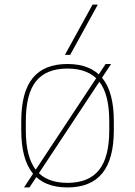

<svg xmlns="http://www.w3.org/2000/svg" viewBox="-20 -810 590 840"><path d="M85 10 442 -530H466L109 10ZM275 10Q173 10 123 -52Q73 -114 73 -240V-280Q73 -407 123 -468.5Q173 -530 275 -530Q377 -530 427.5 -468.5Q478 -407 478 -280V-240Q478 -114 427.5 -52Q377 10 275 10ZM275 -10Q368 -10 413 -66Q458 -122 458 -240V-280Q458 -399 413 -454.5Q368 -510 275 -510Q182 -510 137.5 -454.5Q93 -399 93 -280V-240Q93 -122 137.5 -66Q182 -10 275 -10ZM287 -570H264L385 -790H408Z"/></svg>

Font: M PLUS Code Latin SemiExpanded Thin
Style: Regular
Weight: 250
Width: 6
Designer: Coji Morishita
Foundry: UNDERFOREST DESIGN
Version: Version 1.002; ttfautohint (v1.8.3)